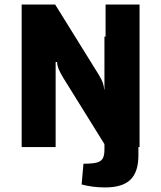

<svg xmlns="http://www.w3.org/2000/svg" viewBox="-20 -645 708 842"><path d="M592 0H587V36Q587 109 552 143Q517 177 441 177Q387 177 338 164L346 73Q385 73 404 68Q423 63 430.5 50Q438 37 438 11V-13L256 -306Q242 -330 236.5 -344Q231 -358 230 -373H224V0H75V-625H222L412 -319Q426 -296 431 -281.5Q436 -267 437 -252H438V-484L443 -485V-625H592Z"/></svg>

Font: Changa SemiBold
Style: Regular
Weight: 600
Designer: Eduardo Rodriguez Tunni
Foundry: Eduardo Rodriguez Tunni
Version: Version 2.002; ttfautohint (v1.5) -l 8 -r 50 -G 150 -x 14 -H